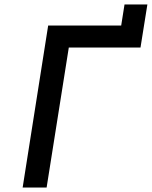

<svg xmlns="http://www.w3.org/2000/svg" viewBox="-20 -845 684 865"><path d="M82 0H190L290 -631H613L644 -825H541L526 -730H197Z"/></svg>

Font: JetBrains Mono SemiBold
Style: Italic
Weight: 472
Italic angle: -9°
Monospace: yes
Designer: Philipp Nurullin, Konstantin Bulenkov
Foundry: JetBrains
Version: Version 2.305